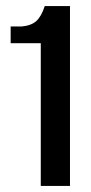

<svg xmlns="http://www.w3.org/2000/svg" viewBox="-20 -611 300 631"><path d="M114 0V-469H15V-524H52Q83 -527 99.5 -542Q116 -557 127 -591H210V0Z"/></svg>

Font: Alumni Sans Thin SemiBold
Style: Regular
Weight: 600
Version: Version 1.018